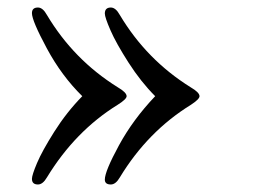

<svg xmlns="http://www.w3.org/2000/svg" viewBox="-20 -492 679 511"><path d="M65 -16Q65 -26 78.5 -58Q92 -90 124.5 -141.5Q157 -193 199 -236Q144 -290 104.5 -363.5Q65 -437 65 -457Q65 -472 81 -472Q94 -472 105 -452Q176 -333 293 -260Q317 -246 317 -236Q317 -228 293 -213Q180 -143 105 -20Q94 -1 81 -1Q65 -1 65 -16ZM259 -14Q259 -36 296.5 -105Q334 -174 393 -236Q355 -274 322 -325.5Q289 -377 274 -411.5Q259 -446 259 -456Q259 -472 275 -472Q288 -472 299 -452Q370 -333 487 -260Q511 -246 511 -236Q511 -228 488 -213Q373 -142 299 -20Q288 -1 275 -1Q259 -1 259 -14Z"/></svg>

Font: CMU Serif
Style: Bold
Weight: 700
Version: Version 0.7.0